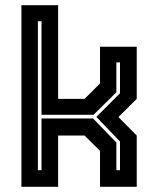

<svg xmlns="http://www.w3.org/2000/svg" viewBox="-20 -720 610 740"><path d="M62.5 0V-700H204V-339H306L365.5 -398.5V-540H507V-339L436.5 -269L507 -197.5V0H365.5V-138.5L306 -197.5H204V0ZM126 -64H140V-263.5H338.5L428.5 -170.5V-64H442.5V-174.5L351.5 -269.5L442.5 -360.5V-479.5H428.5V-364.5L340.5 -277.5H140V-638H126Z"/></svg>

Font: Tourney
Style: Bold
Weight: 700
Designer: Tyler Finck
Foundry: Etcetera Type Co
Version: Version 1.015